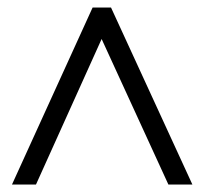

<svg xmlns="http://www.w3.org/2000/svg" viewBox="-20 -665 551 512"><path d="M12 -173 227 -645H276L493 -173H429L251 -561L76 -173Z"/></svg>

Font: Libre Bodoni Medium
Style: Italic
Weight: 500
Italic angle: -13°
Designer: Pablo Impallari, Rodrigo Fuenzalida
Foundry: Impallari Type
Version: Version 2.005;gftools[0.9.23]